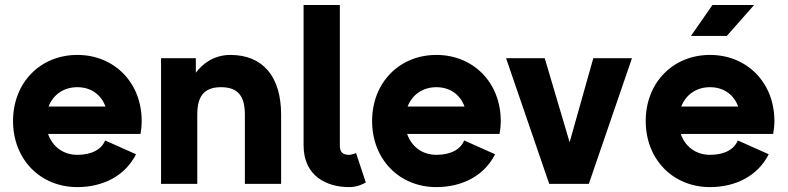

<svg xmlns="http://www.w3.org/2000/svg" viewBox="-20 -743 3183 776"><path d="M404.8 -175.3C391.1 -140.6 352.5 -117.2 292.5 -117.2C234.9 -117.2 191.4 -151.4 174.3 -201.7H547.9C550.8 -218.3 552.7 -236.3 552.7 -253.9C552.7 -408.7 442.4 -521 292.5 -521C142.6 -521 32.7 -408.7 32.7 -253.9C32.7 -99.1 142.6 13.2 292.5 13.2C397.5 13.2 486.3 -33.2 529.8 -119.6ZM292.5 -390.6C348.1 -390.6 388.7 -360.4 406.2 -312.5H176.3C194.8 -360.4 237.3 -390.6 292.5 -390.6Z M969.7 0H1116.2V-279.3C1116.2 -435.5 1041 -521 911.1 -521C842.3 -521 796.9 -482.9 771.5 -449.2V-507.8H630.9V0H777.3V-279.3C777.3 -350.6 801.8 -390.6 873.5 -390.6C945.3 -390.6 969.7 -350.6 969.7 -279.3Z M1418.9 -125C1413.1 -121.1 1399.4 -117.2 1390.6 -117.2C1363.8 -117.2 1353.5 -129.4 1353.5 -155.3V-722.7H1207V-155.3C1207 -29.8 1302.7 13.2 1390.6 13.2C1424.3 13.2 1446.3 1 1458.5 -5.4Z M1856 -175.3C1842.3 -140.6 1803.7 -117.2 1743.7 -117.2C1686 -117.2 1642.6 -151.4 1625.5 -201.7H1999C2002 -218.3 2003.9 -236.3 2003.9 -253.9C2003.9 -408.7 1893.6 -521 1743.7 -521C1593.8 -521 1483.9 -408.7 1483.9 -253.9C1483.9 -99.1 1593.8 13.2 1743.7 13.2C1848.6 13.2 1937.5 -33.2 1981 -119.6ZM1743.7 -390.6C1799.3 -390.6 1839.8 -360.4 1857.4 -312.5H1627.4C1646 -360.4 1688.5 -390.6 1743.7 -390.6Z M2282.2 -168 2181.6 -507.8H2025.4L2199.7 0H2359.9L2534.2 -507.8H2377.9Z M2917.5 -597.7 3027.8 -722.7H2859.4L2772.5 -597.7ZM2961.9 -175.3C2948.2 -140.6 2909.7 -117.2 2849.6 -117.2C2792 -117.2 2748.5 -151.4 2731.4 -201.7H3105C3107.9 -218.3 3109.9 -236.3 3109.9 -253.9C3109.9 -408.7 2999.5 -521 2849.6 -521C2699.7 -521 2589.8 -408.7 2589.8 -253.9C2589.8 -99.1 2699.7 13.2 2849.6 13.2C2954.6 13.2 3043.5 -33.2 3086.9 -119.6ZM2849.6 -390.6C2905.3 -390.6 2945.8 -360.4 2963.4 -312.5H2733.4C2752 -360.4 2794.4 -390.6 2849.6 -390.6Z"/></svg>

Font: Giphurs ExtraBold
Style: Regular
Weight: 800
Version: Version 1.000